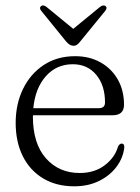

<svg xmlns="http://www.w3.org/2000/svg" viewBox="-20 -661 503 692"><path d="M427 -283.5Q427 -245.5 385 -245.5H99Q98.5 -244 98.5 -242Q98.5 -143.5 145.5 -90.5Q192.5 -37.5 267 -37.5Q320.5 -37.5 357.2 -65.2Q394 -93 405.5 -133Q411 -143.5 418.5 -143.5Q428.5 -143.5 428 -130Q424 -92 400 -60Q376 -28 337 -8.8Q298 10.5 247.5 10.5Q183 10.5 135.5 -18Q88 -46.5 62.2 -98Q36.5 -149.5 36.5 -218Q36.5 -286 63 -340.5Q89.5 -395 137.8 -426.8Q186 -458.5 251 -458.5Q302.5 -458.5 342.2 -436.2Q382 -414 404.5 -374.5Q427 -335 427 -283.5ZM242.5 -429.5Q183.5 -429.5 145.2 -386.2Q107 -343 100 -271H336Q358.5 -271 358.5 -291.5Q358.5 -353.5 326.8 -391.5Q295 -429.5 242.5 -429.5ZM270 -512.5Q264 -504.5 258.2 -500.2Q252.5 -496 244.5 -496Q231 -496 217.5 -512.5L129 -621.5Q120 -632.5 128 -639Q135.5 -645 147 -636.5L244 -557L341 -636.5Q353 -645 360.5 -639Q368 -633 359 -621.5Z"/></svg>

Font: Fraunces 72pt S050 Light
Style: Regular
Weight: 300
Version: Version 1.000; ttfautohint (v1.8.3)